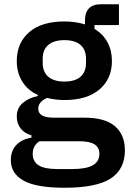

<svg xmlns="http://www.w3.org/2000/svg" viewBox="-20 -661 610 904"><path d="M31 93Q31 49 56.5 22Q82 -5 128 -13V-24Q95 -33 77 -56.5Q59 -80 59 -113Q59 -152 87 -176Q115 -200 158 -209V-214Q110 -236 84.5 -277.5Q59 -319 59 -374Q59 -459 117.5 -509.5Q176 -560 283 -560Q336 -560 380 -546V-563Q380 -641 455 -641H540V-543H425V-525Q465 -501 486 -462Q507 -423 507 -374Q507 -290 448.5 -240Q390 -190 283 -190Q242 -190 202 -200Q160 -182 160 -149Q160 -107 233 -107H377Q474 -107 521 -67Q568 -27 568 47Q568 136 501 179.5Q434 223 284 223Q151 223 91 189.5Q31 156 31 93ZM385 -366V-384Q385 -427 359 -449.5Q333 -472 283 -472Q234 -472 207.5 -449.5Q181 -427 181 -384V-366Q181 -322 207.5 -299.5Q234 -277 283 -277Q333 -277 359 -299.5Q385 -322 385 -366ZM319 135Q385 135 416.5 117.5Q448 100 448 63Q448 34 425.5 19Q403 4 352 4H166Q134 24 134 64Q134 99 161.5 117Q189 135 251 135Z"/></svg>

Font: IBM Plex Sans JP SemiBold
Style: Regular
Weight: 600
Designer: Mike Abbink; Paul van der Laan; Pieter van Rosmalen; Wujin Sim; Yejin Wi; Jinhee Kim; Boomi Park; Yona Kim; Kichan Ma
Foundry: Sandoll Inc.
Version: Version 1.001